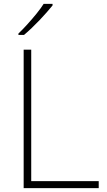

<svg xmlns="http://www.w3.org/2000/svg" viewBox="-20 -970 550 990"><path d="M102 0V-714H141V-36H489V0ZM251 -942Q238 -926 221 -906.5Q204 -887 184 -866Q164 -845 143.5 -825.5Q123 -806 104 -790H75V-797Q96 -817 121 -844.5Q146 -872 169 -900.5Q192 -929 205 -950H251Z"/></svg>

Font: Noto Sans Cham ExtraLight
Style: Regular
Weight: 250
Version: Version 2.002